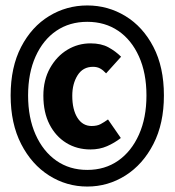

<svg xmlns="http://www.w3.org/2000/svg" viewBox="-20 -675 640 704"><path d="M300 9Q224 9 160 -31.5Q96 -72 57.5 -147Q19 -222 19 -325Q19 -429 57.5 -503Q96 -577 160 -616Q224 -655 300 -655Q376 -655 440 -616Q504 -577 542.5 -503Q581 -429 581 -325Q581 -222 542.5 -147Q504 -72 440 -31.5Q376 9 300 9ZM300 -52Q365 -52 413.5 -86Q462 -120 489.5 -181.5Q517 -243 517 -325Q517 -407 489.5 -468Q462 -529 413.5 -562Q365 -595 300 -595Q235 -595 186.5 -562Q138 -529 110.5 -468Q83 -407 83 -325Q83 -243 110.5 -181.5Q138 -120 186.5 -86Q235 -52 300 -52ZM312 -127Q262 -127 223 -151Q184 -175 161.5 -219Q139 -263 139 -324Q139 -382 163.5 -425.5Q188 -469 227 -492.5Q266 -516 312 -516Q351 -516 377.5 -501.5Q404 -487 424 -467L369 -406Q358 -418 347 -424Q336 -430 321 -430Q284 -430 264.5 -399Q245 -368 245 -324Q245 -273 264 -243Q283 -213 316 -213Q336 -213 349 -220Q362 -227 376 -237L423 -169Q400 -151 372.5 -139Q345 -127 312 -127Z"/></svg>

Font: Source Code Pro ExtraLight
Style: Bold
Weight: 700
Monospace: yes
Version: Version 1.018;hotconv 1.0.116;makeotfexe 2.5.65601